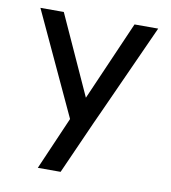

<svg xmlns="http://www.w3.org/2000/svg" viewBox="-67 -413 582 655"><g transform="rotate(10 224.5 -85.5)"><path d="M107 184 186 2V0L21 -355H102L227 -80L347 -355H429L289 -46L268 0L186 184Z"/></g></svg>

Font: Googee
Style: Regular
Weight: 400
Designer: Peter Wiegel
Foundry: CATFonts Peter Wiegel
Version: 1.000